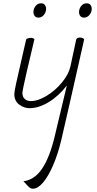

<svg xmlns="http://www.w3.org/2000/svg" viewBox="-20 -650 592 1166"><path d="M183 -577Q183 -597 196 -613.5Q209 -630 229 -630Q245 -630 252.5 -620Q260 -610 260 -596Q260 -576 246.5 -559.5Q233 -543 213 -543Q199 -543 191 -552.5Q183 -562 183 -577ZM537 -596Q537 -576 523.5 -559.5Q510 -543 490 -543Q476 -543 468 -552.5Q460 -562 460 -577Q460 -597 473 -613.5Q486 -630 506 -630Q522 -630 529.5 -620Q537 -610 537 -596ZM491 -411 486 -388Q372 118 352 201Q332 285 303 352.5Q274 420 242 458Q210 496 180 496Q169 496 162 491Q155 486 143 473Q131 459 122 451Q190 442 235.5 374.5Q281 307 311 183L386 -131Q337 -67 276 -30Q215 7 159 7Q126 7 96.5 -15Q67 -37 67 -79Q67 -103 109 -280L139 -411Q142 -415 150.5 -417.5Q159 -420 168 -420Q175 -420 181 -417.5Q187 -415 189 -412Q169 -330 142.5 -214.5Q116 -99 116 -86Q116 -61 131 -48.5Q146 -36 167 -36Q210 -36 263 -68Q316 -100 357 -150Q398 -200 408 -248L443 -411Q449 -422 465 -422Q474 -422 481.5 -419Q489 -416 491 -411Z"/></svg>

Font: Charmonman
Style: Regular
Weight: 400
Designer: Ekaluck Peanpanawate
Foundry: Cadson Demak Co.,Ltd.
Version: Version 1.000; ttfautohint (v1.6)